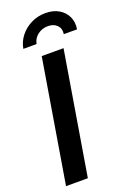

<svg xmlns="http://www.w3.org/2000/svg" viewBox="-176 -1008 731 1070"><g transform="rotate(-20 189.5 -473.0)"><path d="M270 -727.5 149.4 0H20L140.6 -727.5ZM241.2 -945.8Q287.6 -945.8 320.3 -926.3Q353 -906.7 368.2 -873.8Q383.3 -840.8 376.5 -800.3H297.9Q303.2 -832 283.7 -852.3Q264.2 -872.6 229.5 -872.6Q194.3 -872.6 168.2 -852.3Q142.1 -832 136.7 -800.3H58.1Q64.9 -840.8 90.8 -873.8Q116.7 -906.7 156 -926.3Q195.3 -945.8 241.2 -945.8Z"/></g></svg>

Font: Inter 28pt SemiBold
Style: Italic
Weight: 600
Italic angle: -9.3988°
Designer: Rasmus Andersson
Foundry: rsms
Version: Version 4.001;git-66647c0bb